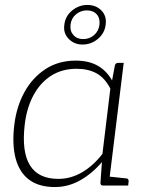

<svg xmlns="http://www.w3.org/2000/svg" viewBox="-20 -750 587 776"><path d="M202 6Q138 6 98.5 -23Q59 -52 43.5 -108.5Q28 -165 38 -247Q47 -320 79 -378Q111 -436 163.5 -470.5Q216 -505 286 -505Q338 -505 374 -485Q410 -465 433 -425L444 -484Q446 -496 458 -496H480L419 0H397Q385 0 386 -12L392 -95Q353 -49 304.5 -21.5Q256 6 202 6ZM216 -27Q266 -27 311.5 -53.5Q357 -80 394 -128L426 -392Q403 -436 369.5 -454Q336 -472 290 -472Q230 -472 186 -443.5Q142 -415 115 -364.5Q88 -314 80 -247Q67 -137 101 -82Q135 -27 216 -27ZM406 0 415 -37 490 -29Q495 -29 497.5 -26Q500 -23 500 -18L498 0ZM240 -650Q244 -685 271.5 -707.5Q299 -730 333 -730Q368 -730 390 -707.5Q412 -685 407 -650Q403 -616 376 -593Q349 -570 313 -570Q280 -570 257.5 -593Q235 -616 240 -650ZM265 -650Q262 -625 276.5 -608.5Q291 -592 316 -592Q342 -592 360.5 -608.5Q379 -625 382 -650Q385 -676 371 -692Q357 -708 331 -708Q306 -708 287 -692Q268 -676 265 -650Z"/></svg>

Font: Aleo ExtraLight
Style: Italic
Weight: 250
Italic angle: -7°
Designer: Alessio Laiso
Foundry: Alessio Laiso
Version: Version 2.001;gftools[0.9.29]